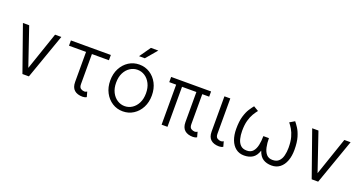

<svg xmlns="http://www.w3.org/2000/svg" viewBox="-37 -1370 3837 2025"><g transform="rotate(20 1881.5 -357.5)"><path d="M257.8 -82 403.3 -507.8H473.6L294.4 0H221.7L42.5 -507.8H112.8Z M927.2 -60.1 942.9 -3.4Q923.8 8.3 898.9 8.3Q838.9 8.3 805.7 -21Q772.5 -50.3 772.5 -112.3V-448.7H581.1V-507.8H1029.3V-448.7H838.4V-112.3Q838.4 -74.7 857.9 -62.5Q877.4 -50.3 898.9 -50.3Q912.1 -50.3 927.2 -60.1Z M1115.2 -253.9Q1115.2 -330.1 1146.2 -389.2Q1177.2 -448.2 1230.2 -482.2Q1283.2 -516.1 1348.6 -516.1Q1414.6 -516.1 1467.5 -482.2Q1520.5 -448.2 1551.3 -389.2Q1582 -330.1 1582 -253.9Q1582 -177.7 1551.3 -118.7Q1520.5 -59.6 1467.5 -25.6Q1414.6 8.3 1348.6 8.3Q1283.2 8.3 1230.2 -25.6Q1177.2 -59.6 1146.2 -118.7Q1115.2 -177.7 1115.2 -253.9ZM1181.2 -253.9Q1181.2 -190.9 1204.3 -145.3Q1227.5 -99.6 1265.9 -75Q1304.2 -50.3 1348.6 -50.3Q1393.6 -50.3 1431.6 -75Q1469.7 -99.6 1492.9 -145.3Q1516.1 -190.9 1516.1 -253.9Q1516.1 -316.9 1492.9 -362.5Q1469.7 -408.2 1431.6 -432.9Q1393.6 -457.5 1348.6 -457.5Q1304.2 -457.5 1265.9 -432.9Q1227.5 -408.2 1204.3 -362.5Q1181.2 -316.9 1181.2 -253.9ZM1377.9 -597.7H1313L1400.9 -722.7H1483.9Z M2154.3 -449.2H2076.7V-112.3Q2076.7 -74.7 2096.4 -62.5Q2116.2 -50.3 2137.2 -50.3Q2150.4 -50.3 2166 -60.1L2181.2 -3.4Q2162.6 8.3 2137.2 8.3Q2077.6 8.3 2044.2 -21Q2010.7 -50.3 2010.7 -112.3V-449.2H1849.6V0H1783.7V-449.2H1706.1V-507.8H2154.3Z M2459.5 -60.1 2475.1 -3.4Q2456.1 8.3 2430.7 8.3Q2371.1 8.3 2337.6 -21Q2304.2 -50.3 2304.2 -112.3V-507.8H2370.1V-112.3Q2370.1 -74.7 2389.9 -62.5Q2409.7 -50.3 2430.7 -50.3Q2444.3 -50.3 2459.5 -60.1Z M2538.1 -228.5Q2538.1 -314 2554.9 -370.1Q2571.8 -426.3 2594.5 -460.9Q2617.2 -495.6 2634.3 -516.1L2689.5 -483.4Q2670.4 -460 2650.6 -427Q2630.9 -394 2617.4 -345.9Q2604 -297.9 2604 -228.5Q2604 -181.6 2614.3 -140.9Q2624.5 -100.1 2649.7 -75.2Q2674.8 -50.3 2720.7 -50.3Q2764.6 -50.3 2789.1 -78.1Q2813.5 -106 2823.5 -152.3Q2833.5 -198.7 2833.5 -253.9H2896Q2896 -198.7 2906 -152.3Q2916 -106 2940.4 -78.1Q2964.8 -50.3 3008.8 -50.3Q3054.7 -50.3 3079.8 -75.2Q3105 -100.1 3115.2 -140.9Q3125.5 -181.6 3125.5 -228.5Q3125.5 -297.9 3112.1 -345.9Q3098.6 -394 3078.9 -427Q3059.1 -460 3040 -483.4L3095.2 -516.1Q3112.3 -495.6 3135 -460.9Q3157.7 -426.3 3174.6 -370.1Q3191.4 -314 3191.4 -228.5Q3191.4 -158.7 3171.1 -105.2Q3150.9 -51.8 3112.3 -21.7Q3073.7 8.3 3019.5 8.3Q2962.9 8.3 2923.8 -16.6Q2884.8 -41.5 2864.7 -102.1Q2844.7 -41.5 2805.7 -16.6Q2766.6 8.3 2710 8.3Q2655.8 8.3 2617.2 -21.7Q2578.6 -51.8 2558.3 -105.2Q2538.1 -158.7 2538.1 -228.5Z M3504.4 -82 3649.9 -507.8H3720.2L3541 0H3468.3L3289.1 -507.8H3359.4Z"/></g></svg>

Font: Giphurs Light
Style: Regular
Weight: 300
Version: Version 0.920; ttfautohint (v1.8.4.7-5d5b)